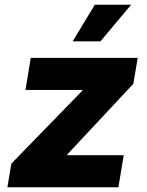

<svg xmlns="http://www.w3.org/2000/svg" viewBox="-20 -790 622 810"><path d="M11.2 0 27.8 -99.6 327.1 -407.2 328.1 -410.6H87.4L109.9 -545.9H561L542.5 -436.5L264.2 -138.7L263.2 -135.3H502L479.5 0ZM286.6 -615.7 379.9 -770H533.2L403.8 -615.7Z"/></svg>

Font: Inter Extra Bold
Style: Italic
Weight: 800
Italic angle: -9.39999°
Designer: Rasmus Andersson
Foundry: rsms
Version: Version 4.000;git-3c8e0fc